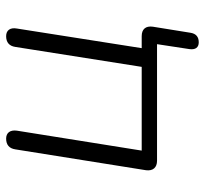

<svg xmlns="http://www.w3.org/2000/svg" viewBox="-41 -491 668 626"><g transform="rotate(-90 293.0 -178.0)"><path d="M468 136C486 136 496 127 499 110L519 -14C522 -37 511 -50 488 -50H449L513 -457C517 -479 507 -492 488 -492C468 -492 456 -482 453 -462L388 -50H115L180 -457C183 -479 173 -492 154 -492C134 -492 122 -482 119 -462L51 -36C48 -13 60 0 82 0H462L446 105C443 125 451 136 468 136Z"/></g></svg>

Font: SN Pro Light
Style: Italic
Weight: 300
Italic angle: -8.99998°
Designer: Tobias Whetton
Foundry: Supernotes
Version: Version 1.001;Glyphs 3.2 (3249)